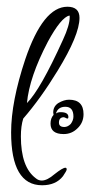

<svg xmlns="http://www.w3.org/2000/svg" viewBox="-20 -538 268 570"><path d="M105 12Q13 12 13 -145Q13 -236 55 -362Q108 -518 180 -518Q216 -518 216 -485Q216 -434 151 -328Q126 -287 100.5 -251.5Q75 -216 49 -186Q42 -164 42 -133Q42 -42 86 -9Q94 -2 104 -2Q120 -2 142 -21Q166 -40 174 -40Q178 -40 178 -35Q178 -31 167 -15Q146 12 105 12ZM60 -232Q80 -252 106.5 -298.5Q133 -345 167 -420Q187 -463 187 -488Q187 -491 186 -492Q161 -486 122 -414Q67 -309 60 -232ZM169 -140Q130 -140 130 -171Q130 -187 139 -197Q139 -199 138.5 -200.5Q138 -202 138 -204Q138 -222 153 -232Q170 -242 185 -242Q228 -242 228 -199Q228 -174 210 -157Q193 -140 169 -140ZM171 -161Q181 -161 190 -170Q198 -181 198 -192Q198 -221 174 -221Q152 -221 146 -201Q151 -205 160 -205Q183 -205 183 -191Q183 -186 180 -186Q179 -186 178 -186.5Q177 -187 175 -188Q171 -190 170 -190Q155 -190 155 -174Q155 -161 171 -161Z"/></svg>

Font: Ole
Style: Regular
Weight: 400
Designer: Robert E. Leuschke
Foundry: Robert E. Leuschke
Version: Version 1.010; ttfautohint (v1.8.3)